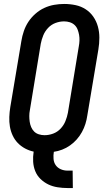

<svg xmlns="http://www.w3.org/2000/svg" viewBox="-20 -763 540 970"><path d="M321 187Q296 187 270.5 183Q245 179 223.5 168.5Q202 158 184.5 141Q167 124 158 101.5Q149 79 147.5 54Q146 29 150 3Q127 -2 106.5 -13Q86 -24 70 -40.5Q54 -57 44 -78.5Q34 -100 30 -123.5Q26 -147 27 -172Q28 -197 32 -222L88 -556Q92 -581 100.5 -606Q109 -631 123.5 -653Q138 -675 159 -693.5Q180 -712 204 -723Q228 -734 253.5 -738.5Q279 -743 304 -743Q334 -743 362 -737Q390 -731 413 -716Q436 -701 451.5 -678.5Q467 -656 474.5 -629Q482 -602 482 -572.5Q482 -543 477 -513L421 -179Q418 -158 411.5 -137Q405 -116 394 -96Q383 -76 368 -59Q353 -42 334 -28.5Q315 -15 294 -7Q273 1 252 4Q249 22 250.5 40Q252 58 261.5 71.5Q271 85 287 92Q303 99 321 99H347L348 187ZM205 -80Q227 -80 248.5 -88Q270 -96 286 -113Q302 -130 310.5 -151Q319 -172 323 -193L378 -528Q381 -543 381.5 -558Q382 -573 379.5 -587Q377 -601 372 -614Q367 -627 357 -636.5Q347 -646 333 -650.5Q319 -655 304 -655Q282 -655 260.5 -647Q239 -639 223 -622Q207 -605 198.5 -584Q190 -563 186 -542L131 -207Q128 -192 128 -177Q128 -162 130 -148Q132 -134 137.5 -121Q143 -108 152.5 -98.5Q162 -89 176 -84.5Q190 -80 205 -80Z"/></svg>

Font: Iosevka Term Curly Semibold
Style: Italic
Weight: 600
Italic angle: -9°
Designer: Belleve Invis
Foundry: Belleve Invis
Version: Version 32.3.0